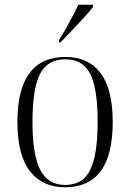

<svg xmlns="http://www.w3.org/2000/svg" viewBox="-20 -786 553 816"><path d="M256 10Q161 10 107.5 -58Q54 -126 54 -268Q54 -544 259 -544Q355 -544 407 -476Q459 -408 459 -268Q459 -126 407.5 -58Q356 10 256 10ZM257 0Q333 0 364 -65Q395 -130 395 -268Q395 -410 363.5 -472Q332 -534 258 -534Q182 -534 150 -471.5Q118 -409 118 -268Q118 -128 151 -64Q184 0 257 0ZM231 -616Q253 -651 275 -691.5Q297 -732 313 -766H375V-756Q362 -739 337.5 -712Q313 -685 286 -656.5Q259 -628 237 -606H231Z"/></svg>

Font: Noto Serif Display SemiCondensed Light
Style: Regular
Weight: 300
Width: 4
Designer: Monotype Design Team
Foundry: Monotype Imaging Inc.
Version: Version 2.009